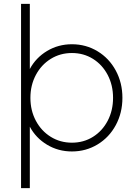

<svg xmlns="http://www.w3.org/2000/svg" viewBox="-20 -765 714 985"><path d="M88 -745H133V-411Q164 -469 221.5 -503.5Q279 -538 349 -538Q421 -538 480.5 -502Q540 -466 574 -403Q608 -340 608 -263Q608 -186 574 -123Q540 -60 480.5 -24Q421 12 349 12Q279 12 221.5 -22.5Q164 -57 133 -115V200H88ZM349 -33Q409 -33 457 -63Q505 -93 532.5 -145.5Q560 -198 560 -263Q560 -328 532.5 -380.5Q505 -433 457 -463Q409 -493 349 -493Q289 -493 240.5 -463Q192 -433 164 -380.5Q136 -328 136 -263Q136 -198 164 -145.5Q192 -93 240.5 -63Q289 -33 349 -33Z"/></svg>

Font: Eudoxus Sans ExtraLight
Style: Regular
Weight: 200
Designer: Stijn de Vries
Foundry: tokotype
Version: Version 2.005